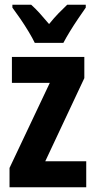

<svg xmlns="http://www.w3.org/2000/svg" viewBox="-20 -786 400 806"><path d="M342 0H20V-81L189 -438H30V-547H334V-458L170 -109H342ZM126 -606Q117 -625 100.5 -652.5Q84 -680 65.5 -707Q47 -734 32 -754V-766H111Q128 -751 147 -730Q166 -709 186 -685Q208 -712 225.5 -730Q243 -748 262 -766H340V-754Q326 -734 308 -707.5Q290 -681 273.5 -654Q257 -627 246 -606Z"/></svg>

Font: Noto Sans Lao ExtraCondensed
Style: Bold
Weight: 700
Width: 2
Designer: Monotype Design Team
Foundry: Monotype Imaging Inc.
Version: Version 2.003; ttfautohint (v1.8.4.7-5d5b)